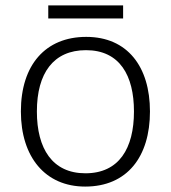

<svg xmlns="http://www.w3.org/2000/svg" viewBox="-20 -678 630 708"><path d="M434 -658H158V-610H434ZM533 -267C533 -432 450 -542 298 -542C148 -542 57 -439 57 -267C57 -99 147 10 294 10C449 10 533 -100 533 -267ZM116 -267C116 -408 177 -493 297 -493C422 -493 474 -399 474 -267C474 -131 419 -39 295 -39C173 -39 116 -130 116 -267Z"/></svg>

Font: Noto Sans Kannada Light
Style: Regular
Weight: 300
Designer: Jelle Bosma - Monotype Design Team
Foundry: Monotype Imaging Inc.
Version: Version 2.005